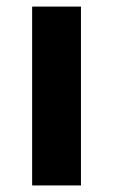

<svg xmlns="http://www.w3.org/2000/svg" viewBox="-20 -566 345 586"><path d="M227.1 0H78.1V-545.9H227.1Z"/></svg>

Font: Open Sans
Style: Bold
Weight: 700
Designer: Monotype Design Team
Foundry: Monotype Imaging Inc.
Version: Version 3.000; ttfautohint (v1.8.4)